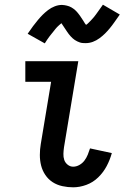

<svg xmlns="http://www.w3.org/2000/svg" viewBox="-20 -791 540 819"><path d="M292 8Q269 8 246 3Q223 -2 204.5 -14Q186 -26 173.5 -44.5Q161 -63 155.5 -84.5Q150 -106 150 -130Q150 -154 154 -177L198 -442H88V-530H314L253 -163Q251 -149 250.5 -135Q250 -121 254 -109Q258 -97 268.5 -88.5Q279 -80 292 -80Q306 -80 319 -87.5Q332 -95 340.5 -106.5Q349 -118 354.5 -131.5Q360 -145 364 -158L457 -138Q449 -109 435 -82.5Q421 -56 399 -34.5Q377 -13 348.5 -2.5Q320 8 292 8ZM171 -606 98 -647Q110 -665 121 -679.5Q132 -694 142 -706Q152 -718 162 -728Q172 -738 185 -748Q198 -758 213.5 -764Q229 -770 244 -770Q250 -770 255 -769Q260 -768 265 -767Q270 -766 275 -764Q280 -762 284.5 -759.5Q289 -757 293 -754Q297 -751 300.5 -748Q304 -745 308 -740.5Q312 -736 315 -732Q318 -728 321 -724Q324 -720 326 -716.5Q328 -713 331 -709Q334 -705 336.5 -700.5Q339 -696 342 -691.5Q345 -687 347 -685Q351 -687 356.5 -692.5Q362 -698 365.5 -701.5Q369 -705 372.5 -709Q376 -713 380.5 -718Q385 -723 389 -729Q393 -735 398 -741.5Q403 -748 408 -755.5Q413 -763 419 -771L491 -729Q479 -712 468.5 -697Q458 -682 448 -670Q438 -658 428 -648Q418 -638 404.5 -628Q391 -618 376 -612.5Q361 -607 345 -607Q339 -607 332.5 -607.5Q326 -608 320.5 -610Q315 -612 309.5 -614.5Q304 -617 299 -620.5Q294 -624 290 -627.5Q286 -631 281.5 -636Q277 -641 273.5 -645.5Q270 -650 267 -654.5Q264 -659 261 -663.5Q258 -668 254 -674Q250 -680 247 -684.5Q244 -689 242 -692Q238 -689 232.5 -684Q227 -679 223.5 -675.5Q220 -672 216.5 -667.5Q213 -663 209 -658Q205 -653 200.5 -647.5Q196 -642 191 -635.5Q186 -629 181 -621.5Q176 -614 171 -606Z"/></svg>

Font: Iosevka Slab Semibold
Style: Italic
Weight: 600
Italic angle: -9°
Monospace: yes
Designer: Belleve Invis
Foundry: Belleve Invis
Version: Version 11.1.1; ttfautohint (v1.8.3)